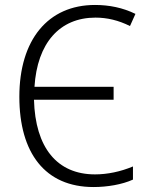

<svg xmlns="http://www.w3.org/2000/svg" viewBox="-20 -744 602 774"><path d="M357 10C412 10 472 0 516 -20V-73C466 -52 413 -41 363 -41C210 -41 122 -149 117 -342H438V-394H119C130 -570 220 -673 365 -673C412 -673 458 -662 504 -639L526 -688C475 -713 420 -724 363 -724C173 -724 58 -583 58 -354C58 -127 162 10 357 10Z"/></svg>

Font: Noto Sans SemiCondensed Light
Style: Regular
Weight: 300
Width: 4
Designer: Monotype Design Team
Foundry: Monotype Imaging Inc.
Version: Version 2.013